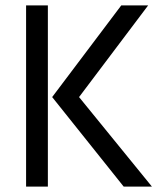

<svg xmlns="http://www.w3.org/2000/svg" viewBox="-20 -694 613 714"><path d="M158 0H77V-674H158ZM545 0H440L174 -333L431 -674H531L274 -333Z"/></svg>

Font: Hind Kochi
Style: Regular
Weight: 400
Designer: Dhruvi Tolia
Foundry: Indian Type Foundry
Version: Version 0.702;PS 1.0;hotconv 1.0.81;makeotf.lib2.5.63406